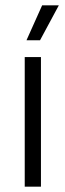

<svg xmlns="http://www.w3.org/2000/svg" viewBox="-20 -702 246 722"><path d="M73 0V-487.5H134V0ZM138.5 -682H201V-681.5L130.5 -550.5H80V-551.5Z"/></svg>

Font: Anek Gurmukhi Medium Light
Style: Regular
Weight: 300
Version: Version 1.003